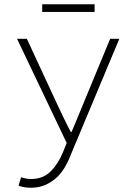

<svg xmlns="http://www.w3.org/2000/svg" viewBox="-20 -662 640 901"><path d="M125 219Q110 219 94 216.5Q78 214 67 209L79 170Q88 173 100.5 175.5Q113 178 126 178Q182 178 218 142Q254 106 276 51L293 9L60 -480H106L246 -178Q260 -148 277.5 -111.5Q295 -75 312 -43H316Q330 -75 344.5 -111Q359 -147 372 -178L497 -480H540L314 60Q303 90 286.5 119Q270 148 247 170Q224 192 193.5 205.5Q163 219 125 219ZM178 -606V-642H424V-606Z"/></svg>

Font: Source Code Pro Light
Style: Regular
Weight: 300
Monospace: yes
Designer: Paul D. Hunt, Teo Tuominen
Foundry: Adobe Systems Incorporated
Version: Version 2.030;PS 1.000;hotconv 16.6.51;makeotf.lib2.5.65220